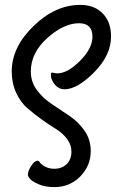

<svg xmlns="http://www.w3.org/2000/svg" viewBox="-20 -729 474 785"><path d="M202 36Q164 36 137 24Q110 12 102 1.5Q94 -9 94 -14Q94 -31 108 -51.5Q122 -72 133 -72Q140 -72 144 -63Q168 -39 202 -39Q233 -39 252.5 -58Q272 -77 272 -109Q272 -137 254 -161Q236 -185 209 -201.5Q182 -218 150 -241Q118 -264 91 -287.5Q64 -311 46 -350Q28 -389 28 -437Q28 -536 117 -622.5Q206 -709 308 -709Q366 -709 400 -674Q434 -639 434 -580Q434 -503 365 -433.5Q296 -364 244 -364Q220 -364 204 -383.5Q188 -403 188 -422Q188 -430 190 -431.5Q192 -433 200.5 -431Q209 -429 214 -429Q256 -429 307 -480Q358 -531 358 -579Q358 -634 303 -634Q241 -634 173.5 -573.5Q106 -513 106 -437Q106 -394 131 -360.5Q156 -327 192.5 -303Q229 -279 265 -254.5Q301 -230 326 -194Q351 -158 351 -112Q351 -51 308 -7.5Q265 36 202 36Z"/></svg>

Font: Grand Hotel
Style: Regular
Weight: 400
Designer: Brian J. Bonislawsky & Jim Lyles for Astigmatic (AOETI)
Foundry: Astigmatic (AOETI)
Version: Version 001.000